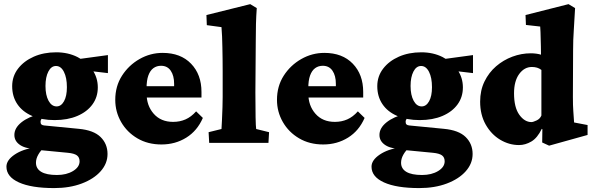

<svg xmlns="http://www.w3.org/2000/svg" viewBox="-20 -704 2919 946"><path d="M247.1 222.7Q134.8 222.7 73.2 194.8Q11.7 167 11.7 117.2Q11.7 85 52.2 57.6Q92.8 30.3 153.3 22.5L197.3 23.4Q179.7 38.1 168.5 58.1Q157.2 78.1 157.2 97.7Q157.2 127 183.1 142.6Q209 158.2 260.7 158.2Q307.6 158.2 339.8 138.7Q372.1 119.1 372.1 90.8Q372.1 71.3 358.9 61.5Q345.7 51.8 314.5 48.8L172.9 35.2L167 30.3Q109.4 30.3 80.1 11.2Q50.8 -7.8 50.8 -39.1Q50.8 -73.2 85.4 -101.1Q120.1 -128.9 179.7 -143.6L197.3 -128.9Q190.4 -125 185.1 -118.7Q179.7 -112.3 179.7 -104.5Q179.7 -94.7 184.1 -90.8Q188.5 -86.9 197.3 -85.9L368.2 -69.3Q441.4 -62.5 475.6 -28.8Q509.8 4.9 509.8 54.7Q509.8 101.6 476.1 139.6Q442.4 177.7 382.8 200.2Q323.2 222.7 247.1 222.7ZM249 -112.3Q185.5 -112.3 138.2 -132.8Q90.8 -153.3 65.4 -190.9Q40 -228.5 40 -279.3Q40 -328.1 68.8 -365.7Q97.7 -403.3 146.5 -424.8Q195.3 -446.3 256.8 -446.3Q315.4 -446.3 361.8 -422.9Q408.2 -399.4 435.1 -360.4Q461.9 -321.3 461.9 -273.4Q461.9 -225.6 435.5 -189.5Q409.2 -153.3 361.3 -132.8Q313.5 -112.3 249 -112.3ZM258.8 -179.7Q281.2 -179.7 295.4 -205.1Q309.6 -230.5 309.6 -274.4Q309.6 -321.3 294.9 -350.1Q280.3 -378.9 255.9 -378.9Q232.4 -378.9 218.3 -351.6Q204.1 -324.2 204.1 -280.3Q204.1 -235.4 219.2 -207.5Q234.4 -179.7 258.8 -179.7ZM511.7 -343.8 371.1 -360.4 353.5 -411.1 511.7 -432.6Z M775.4 7.8Q708 7.8 656.7 -22.5Q605.5 -52.7 576.7 -103Q547.9 -153.3 547.9 -211.9Q547.9 -279.3 581.1 -331.1Q614.3 -382.8 667.5 -413.1Q720.7 -443.4 781.2 -443.4Q870.1 -443.4 921.4 -390.1Q972.7 -336.9 972.7 -251V-223.6H689.5V-279.3H856.4L837.9 -249V-291Q837.9 -331.1 821.3 -355.5Q804.7 -379.9 773.4 -379.9Q752 -379.9 735.8 -368.2Q719.7 -356.4 710.9 -332Q702.1 -307.6 702.1 -269.5V-244.1Q702.1 -183.6 737.3 -143.6Q772.5 -103.5 833 -103.5Q866.2 -103.5 894 -115.7Q921.9 -127.9 946.3 -155.3L979.5 -123Q952.1 -59.6 897.9 -25.9Q843.8 7.8 775.4 7.8Z M1010.7 0 1007.8 -52.7 1071.3 -68.4Q1072.3 -83 1073.7 -113.3Q1075.2 -143.6 1076.2 -175.8Q1077.1 -208 1077.1 -226.6V-351.6Q1077.1 -383.8 1076.7 -413.6Q1076.2 -443.4 1075.7 -471.2Q1075.2 -499 1074.2 -523.9Q1073.2 -548.8 1071.3 -570.3L999 -580.1L997.1 -629.9L1212.9 -683.6L1245.1 -664.1Q1242.2 -624 1241.2 -586.4Q1240.2 -548.8 1240.2 -501Q1240.2 -453.1 1239.3 -381.8L1238.3 -248Q1238.3 -172.9 1239.3 -126.5Q1240.2 -80.1 1242.2 -68.4L1305.7 -52.7L1302.7 0Z M1572.3 7.8Q1504.9 7.8 1453.6 -22.5Q1402.3 -52.7 1373.5 -103Q1344.7 -153.3 1344.7 -211.9Q1344.7 -279.3 1377.9 -331.1Q1411.1 -382.8 1464.4 -413.1Q1517.6 -443.4 1578.1 -443.4Q1667 -443.4 1718.3 -390.1Q1769.5 -336.9 1769.5 -251V-223.6H1486.3V-279.3H1653.3L1634.8 -249V-291Q1634.8 -331.1 1618.2 -355.5Q1601.6 -379.9 1570.3 -379.9Q1548.8 -379.9 1532.7 -368.2Q1516.6 -356.4 1507.8 -332Q1499 -307.6 1499 -269.5V-244.1Q1499 -183.6 1534.2 -143.6Q1569.3 -103.5 1629.9 -103.5Q1663.1 -103.5 1690.9 -115.7Q1718.8 -127.9 1743.2 -155.3L1776.4 -123Q1749 -59.6 1694.8 -25.9Q1640.6 7.8 1572.3 7.8Z M2045.9 222.7Q1933.6 222.7 1872.1 194.8Q1810.5 167 1810.5 117.2Q1810.5 85 1851.1 57.6Q1891.6 30.3 1952.1 22.5L1996.1 23.4Q1978.5 38.1 1967.3 58.1Q1956.1 78.1 1956.1 97.7Q1956.1 127 1981.9 142.6Q2007.8 158.2 2059.6 158.2Q2106.4 158.2 2138.7 138.7Q2170.9 119.1 2170.9 90.8Q2170.9 71.3 2157.7 61.5Q2144.5 51.8 2113.3 48.8L1971.7 35.2L1965.8 30.3Q1908.2 30.3 1878.9 11.2Q1849.6 -7.8 1849.6 -39.1Q1849.6 -73.2 1884.3 -101.1Q1918.9 -128.9 1978.5 -143.6L1996.1 -128.9Q1989.3 -125 1983.9 -118.7Q1978.5 -112.3 1978.5 -104.5Q1978.5 -94.7 1982.9 -90.8Q1987.3 -86.9 1996.1 -85.9L2167 -69.3Q2240.2 -62.5 2274.4 -28.8Q2308.6 4.9 2308.6 54.7Q2308.6 101.6 2274.9 139.6Q2241.2 177.7 2181.6 200.2Q2122.1 222.7 2045.9 222.7ZM2047.9 -112.3Q1984.4 -112.3 1937 -132.8Q1889.6 -153.3 1864.3 -190.9Q1838.9 -228.5 1838.9 -279.3Q1838.9 -328.1 1867.7 -365.7Q1896.5 -403.3 1945.3 -424.8Q1994.1 -446.3 2055.7 -446.3Q2114.3 -446.3 2160.6 -422.9Q2207 -399.4 2233.9 -360.4Q2260.7 -321.3 2260.7 -273.4Q2260.7 -225.6 2234.4 -189.5Q2208 -153.3 2160.2 -132.8Q2112.3 -112.3 2047.9 -112.3ZM2057.6 -179.7Q2080.1 -179.7 2094.2 -205.1Q2108.4 -230.5 2108.4 -274.4Q2108.4 -321.3 2093.8 -350.1Q2079.1 -378.9 2054.7 -378.9Q2031.2 -378.9 2017.1 -351.6Q2002.9 -324.2 2002.9 -280.3Q2002.9 -235.4 2018.1 -207.5Q2033.2 -179.7 2057.6 -179.7ZM2310.5 -343.8 2169.9 -360.4 2152.3 -411.1 2310.5 -432.6Z M2685.5 13.7 2651.4 -2 2652.3 -67.4 2649.4 -69.3Q2627.9 -24.4 2598.1 -6.8Q2568.4 10.7 2537.1 10.7Q2488.3 10.7 2444.3 -15.6Q2400.4 -42 2373 -90.3Q2345.7 -138.7 2345.7 -203.1Q2345.7 -258.8 2367.2 -302.7Q2388.7 -346.7 2424.3 -377.4Q2460 -408.2 2504.4 -424.8Q2548.8 -441.4 2595.7 -441.4Q2609.4 -441.4 2623 -439.5Q2636.7 -437.5 2645.5 -434.6Q2645.5 -455.1 2645 -475.1Q2644.5 -495.1 2644 -512.7Q2643.6 -530.3 2643.1 -545.9Q2642.6 -561.5 2641.6 -573.2L2571.3 -581.1L2569.3 -629.9L2781.2 -683.6L2813.5 -664.1Q2810.5 -603.5 2807.1 -555.7Q2803.7 -507.8 2803.7 -456.1L2802.7 -227.5Q2802.7 -182.6 2804.7 -157.2Q2806.6 -131.8 2808.6 -100.6L2875 -87.9V-39.1ZM2598.6 -102.5Q2606.4 -102.5 2623.5 -110.4Q2640.6 -118.2 2647.5 -134.8V-359.4Q2637.7 -367.2 2626 -370.6Q2614.3 -374 2600.6 -374Q2563.5 -374 2538.1 -339.4Q2512.7 -304.7 2512.7 -244.1Q2512.7 -174.8 2538.6 -138.7Q2564.5 -102.5 2598.6 -102.5Z"/></svg>

Font: Crimson Pro Black
Style: Regular
Weight: 900
Designer: Jacques Le Bailly
Foundry: Baron von Fonthausen
Version: Version 1.003